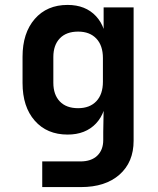

<svg xmlns="http://www.w3.org/2000/svg" viewBox="-20 -580 640 780"><path d="M151.6 180V75.8H306.6Q350.7 75.8 375.1 52.5Q399.4 29.2 399.4 -11.1V-44.1L401.4 -154.6H373.5L412.7 -203Q412.7 -123.7 370.1 -78.5Q327.5 -33.3 254.6 -33.3Q170.8 -33.3 121.2 -89.7Q71.6 -146 71.6 -242.9V-349.6Q71.6 -445.9 121.2 -503Q170.8 -560 254.6 -560Q327.5 -560 370.1 -514.2Q412.7 -468.4 412.7 -389L373.5 -455H401V-550H522.8V-8.2Q522.8 78.9 465.4 129.5Q408.1 180 309.1 180ZM297.4 -140.5Q344.6 -140.5 371.4 -168.8Q398.1 -197 398.1 -247.9V-344.1Q398.1 -395 371.4 -423.3Q344.6 -451.6 297.4 -451.6Q249.2 -451.6 223 -424.1Q196.7 -396.7 196.7 -348.3V-243.8Q196.7 -195.4 223 -167.9Q249.2 -140.5 297.4 -140.5Z"/></svg>

Font: Atlassian Mono
Style: Regular
Weight: 400
Monospace: yes
Designer: Philipp Nurullin, Konstantin Bulenkov
Foundry: Modifications by Atlassian Pty Ltd, manufactured by JetBrains
Version: Version 2.304